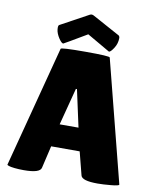

<svg xmlns="http://www.w3.org/2000/svg" viewBox="-97 -979 849 1054"><g transform="rotate(10 327.5 -452.0)"><path d="M520 2Q433 2 426 -26L393 -155H234L205 -31Q199 0 109 0Q80 0 57 -2.5Q34 -5 24.5 -8.5Q15 -12 15 -14L192 -691Q192 -699 329 -699Q466 -699 466 -691L639 -13Q639 -6 593 -2Q552 2 520 2ZM313 -489 259 -282H364L319 -489ZM163 -819 317 -903Q328 -909 339 -903L493 -819Q499 -814 499 -805Q499 -774 482 -748Q465 -722 456 -722Q455 -722 328 -796Q203 -722 201 -722Q192 -722 177 -744Q159 -771 157 -794Q155 -817 163 -819Z"/></g></svg>

Font: FC Lilita One
Style: Regular
Weight: 400
Designer: Juan Montoreano
Foundry: Juan Montoreano
Version: Version 1.002